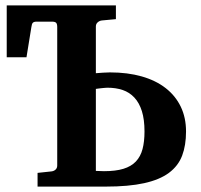

<svg xmlns="http://www.w3.org/2000/svg" viewBox="-20 -691 746 711"><path d="M515.1 -204.1Q515.1 -248.5 505.4 -279.5Q495.6 -310.5 477.5 -329.8Q459.5 -349.1 434.3 -357.7Q409.2 -366.2 377.9 -366.2Q374.5 -366.2 369.4 -365.7Q364.3 -365.2 358.2 -364.7Q352.1 -364.3 345.9 -363.3Q339.8 -362.3 335 -361.8V-58.1Q341.8 -58.1 349.6 -57.6Q357.4 -57.1 365.2 -57.1Q408.2 -57.1 437 -65.9Q465.8 -74.7 483.2 -93Q500.5 -111.3 507.8 -138.9Q515.1 -166.5 515.1 -204.1ZM668.9 -204.1Q668.9 -152.8 654.5 -114.7Q640.1 -76.7 605.7 -51Q571.3 -25.4 513.9 -12.7Q456.5 0 371.1 0H119.1V-50.8L169.9 -56.2Q179.2 -57.1 185.5 -62.7Q191.9 -68.4 191.9 -78.1V-590.8Q191.9 -602.1 188 -606.4Q184.1 -610.8 172.9 -610.8H115.2Q106 -610.8 101.8 -606.9Q97.7 -603 96.2 -590.8L78.1 -479H4.9V-670.9H409.2V-620.1L356.9 -615.2Q348.6 -614.3 341.8 -608.4Q335 -602.5 335 -592.8V-419.9Q347.7 -420.9 361.8 -421.9Q376 -422.9 387.2 -422.9Q452.6 -422.9 504.9 -408Q557.1 -393.1 593.5 -364.7Q629.9 -336.4 649.4 -295.9Q668.9 -255.4 668.9 -204.1Z"/></svg>

Font: Charis SIL Cyr
Style: Bold
Weight: 700
Foundry: SIL International
Version: Version 5.000